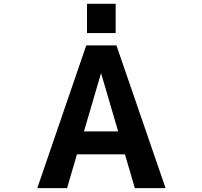

<svg xmlns="http://www.w3.org/2000/svg" viewBox="-20 -966 1040 988"><path d="M412.1 -290H587.9L500 -589.8ZM171.9 2 423.8 -732.4H579.1L832 2H673.8L623 -171.9H376L325.2 2ZM427.7 -795.9V-946.3H575.2V-795.9Z"/></svg>

Font: GenEi Gothic M Regular
Style: Bold
Weight: 700
Designer: o_tamon (Modified); [Source Han Sans]
Ryoko NISHIZUKA  (kana & ideographs); Paul D. Hunt (Latin, Greek & Cyrillic); Wenl
Version: Version 1.1a;Original Version 1.004